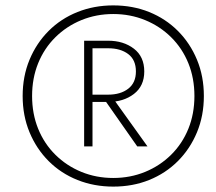

<svg xmlns="http://www.w3.org/2000/svg" viewBox="-20 -706 801 712"><path d="M358 -350 489 -163H527L393 -350ZM292 -555V-163H323V-555ZM309 -527H381Q427 -527 455.5 -505.5Q484 -484 484 -441Q484 -399 455.5 -377Q427 -355 381 -355H309V-328H381Q438 -328 476.5 -357.5Q515 -387 515 -441Q515 -496 476.5 -525.5Q438 -555 381 -555H309ZM99 -350Q99 -416 121.5 -471.5Q144 -527 185.5 -568Q227 -609 282 -631.5Q337 -654 400 -654Q463 -654 518 -631.5Q573 -609 614.5 -568Q656 -527 678.5 -471.5Q701 -416 701 -350Q701 -284 678.5 -228.5Q656 -173 614.5 -132Q573 -91 518 -68.5Q463 -46 400 -46Q337 -46 282 -68.5Q227 -91 185.5 -132Q144 -173 121.5 -228.5Q99 -284 99 -350ZM64 -350Q64 -277 89.5 -215.5Q115 -154 160.5 -108.5Q206 -63 267.5 -38.5Q329 -14 400 -14Q472 -14 533 -38.5Q594 -63 639.5 -108.5Q685 -154 710.5 -215.5Q736 -277 736 -350Q736 -423 710.5 -484.5Q685 -546 639.5 -591.5Q594 -637 533 -661.5Q472 -686 400 -686Q329 -686 267.5 -661.5Q206 -637 160.5 -591.5Q115 -546 89.5 -484.5Q64 -423 64 -350Z"/></svg>

Font: SpinnyJost
Style: Regular
Weight: 300
Version: Version 3.710